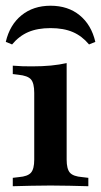

<svg xmlns="http://www.w3.org/2000/svg" viewBox="-20 -644 350 664"><path d="M98.4 -208.1V-322.6Q98.4 -356.5 87.1 -369.4Q75.8 -382.3 43.5 -385.5L24.2 -387.9V-416.9Q42.7 -415.3 58.1 -414.9Q73.4 -414.5 91.1 -414.5Q126.6 -414.5 156 -417.3Q185.5 -420.2 210.5 -425.8V-416.9V-208.1ZM154.8 -2.4Q118.5 -2.4 88.3 -1.6Q58.1 -0.8 24.2 0V-29L45.2 -31.5Q75.8 -33.9 87.1 -46.8Q98.4 -59.7 98.4 -91.9V-208.1H210.5V-91.9Q210.5 -59.7 221.8 -46.8Q233.1 -33.9 264.5 -31.5L285.5 -29V0Q250.8 -0.8 220.6 -1.6Q190.3 -2.4 154.8 -2.4ZM154.8 -624.2Q215.3 -624.2 255.6 -591.1Q296 -558.1 309.7 -499.2L287.9 -490.3Q263.7 -519.4 231.9 -533.1Q200 -546.8 154.8 -546.8Q109.7 -546.8 77.8 -533.1Q46 -519.4 21.8 -490.3L0 -499.2Q13.7 -558.1 54.4 -591.1Q95.2 -624.2 154.8 -624.2Z"/></svg>

Font: Playfair 5pt SemiExpanded Light
Style: Bold
Weight: 700
Version: Version 2.203